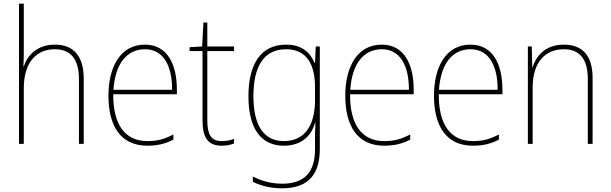

<svg xmlns="http://www.w3.org/2000/svg" viewBox="-20 -780 3312 1041"><path d="M109 -495V-760H83V0H109V-301C109 -446 181 -513 277 -513C358 -513 408 -466 408 -351V0H434V-353C434 -478 377 -538 278 -538C179 -538 128 -478 109 -420H107C108 -446 109 -464 109 -495Z M766 -538C632 -538 568 -416 568 -261C568 -100 632 10 779 10C835 10 878 -1 920 -23V-51C868 -24 832 -15 779 -15C657 -15 593 -105 594 -269H939V-295C939 -427 890 -538 766 -538ZM766 -513C868 -513 914 -420 913 -293H595C605 -438 670 -513 766 -513Z M1182 -15C1121 -15 1104 -55 1104 -130V-503H1249V-528H1104V-658H1083L1076 -528L1008 -524V-503H1078V-130C1078 -42 1101 10 1182 10C1211 10 1230 5 1249 -2V-27C1231 -20 1209 -15 1182 -15Z M1531 -538C1393 -538 1327 -431 1327 -258C1327 -79 1398 10 1519 10C1608 10 1667 -37 1688 -115H1690C1688 -75 1688 -51 1688 -15V29C1688 148 1636 216 1510 216C1446 216 1394 199 1351 177V206C1393 226 1443 241 1510 241C1656 241 1714 160 1714 29V-528H1692L1688 -438H1686C1663 -493 1619 -538 1531 -538ZM1531 -513C1649 -513 1688 -422 1688 -307V-237C1688 -132 1653 -15 1519 -15C1412 -15 1354 -97 1354 -258C1354 -415 1407 -513 1531 -513Z M2050 -538C1916 -538 1852 -416 1852 -261C1852 -100 1916 10 2063 10C2119 10 2162 -1 2204 -23V-51C2152 -24 2116 -15 2063 -15C1941 -15 1877 -105 1878 -269H2223V-295C2223 -427 2174 -538 2050 -538ZM2050 -513C2152 -513 2198 -420 2197 -293H1879C1889 -438 1954 -513 2050 -513Z M2531 -538C2397 -538 2333 -416 2333 -261C2333 -100 2397 10 2544 10C2600 10 2643 -1 2685 -23V-51C2633 -24 2597 -15 2544 -15C2422 -15 2358 -105 2359 -269H2704V-295C2704 -427 2655 -538 2531 -538ZM2531 -513C2633 -513 2679 -420 2678 -293H2360C2370 -438 2435 -513 2531 -513Z M3037 -538C2937 -538 2887 -477 2868 -416H2866L2863 -528H2842V0H2868V-305C2868 -446 2939 -513 3037 -513C3118 -513 3167 -465 3167 -352V0H3193V-357C3193 -481 3136 -538 3037 -538Z"/></svg>

Font: Noto Sans Ethiopic SemiCondensed Thin
Style: Regular
Weight: 100
Width: 4
Designer: Monotype Design Team
Foundry: Monotype Imaging Inc.
Version: Version 2.102